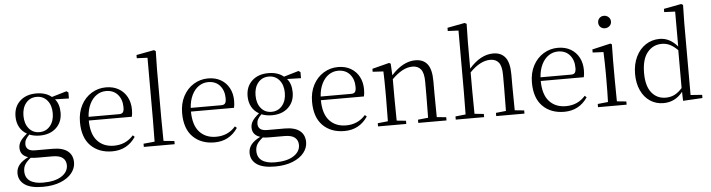

<svg xmlns="http://www.w3.org/2000/svg" viewBox="-57 -1077 5968 1612"><g transform="rotate(-5 2927.0 -271.0)"><path d="M383 -349Q383 -416 349 -456.5Q315 -497 260 -497Q204 -497 170 -456Q136 -415 136 -348Q136 -282 169.5 -241Q203 -200 258 -200Q314 -200 348.5 -241.5Q383 -283 383 -349ZM171 -187Q150 -166 140.5 -148.5Q131 -131 131 -110Q131 -82 149.5 -66.5Q168 -51 208 -51H355Q439 -51 482 -17.5Q525 16 525 79Q525 126 492.5 167.5Q460 209 397 234.5Q334 260 247 260Q144 260 94 224.5Q44 189 44 128Q44 88 69 57Q94 26 145 1Q79 -20 79 -83Q79 -113 96 -139Q113 -165 152 -197Q112 -219 90.5 -258Q69 -297 69 -348Q69 -429 121 -477.5Q173 -526 259 -526Q339 -526 388 -485L513 -522L529 -511V-460L412 -463Q449 -420 449 -348Q449 -268 397 -219.5Q345 -171 259 -171Q211 -171 171 -187ZM102 116Q102 170 140.5 197.5Q179 225 251 225Q352 225 407.5 189Q463 153 463 97Q463 58 436 35Q409 12 348 12H224Q189 12 166 8Q132 35 117 59Q102 83 102 116Z M604 -254Q604 -335 636.5 -396.5Q669 -458 724.5 -492Q780 -526 846 -526Q908 -526 953.5 -499.5Q999 -473 1023.5 -426.5Q1048 -380 1048 -321Q1048 -285 1042 -261H679Q680 -146 732 -89Q784 -32 872 -32Q972 -32 1036 -105L1051 -91Q980 14 854 14Q741 14 672.5 -54.5Q604 -123 604 -254ZM979 -346Q979 -412 943 -453.5Q907 -495 844 -495Q801 -495 765 -470.5Q729 -446 706.5 -400Q684 -354 680 -292H937Q961 -292 970 -304.5Q979 -317 979 -346Z M1120 -27 1214 -36 1216 -227V-743L1126 -747V-774L1275 -802L1290 -793L1287 -639V-227L1289 -36L1380 -27V0H1120Z M1465 -254Q1465 -335 1497.5 -396.5Q1530 -458 1585.5 -492Q1641 -526 1707 -526Q1769 -526 1814.5 -499.5Q1860 -473 1884.5 -426.5Q1909 -380 1909 -321Q1909 -285 1903 -261H1540Q1541 -146 1593 -89Q1645 -32 1733 -32Q1833 -32 1897 -105L1912 -91Q1841 14 1715 14Q1602 14 1533.5 -54.5Q1465 -123 1465 -254ZM1840 -346Q1840 -412 1804 -453.5Q1768 -495 1705 -495Q1662 -495 1626 -470.5Q1590 -446 1567.5 -400Q1545 -354 1541 -292H1798Q1822 -292 1831 -304.5Q1840 -317 1840 -346Z M2339 -349Q2339 -416 2305 -456.5Q2271 -497 2216 -497Q2160 -497 2126 -456Q2092 -415 2092 -348Q2092 -282 2125.5 -241Q2159 -200 2214 -200Q2270 -200 2304.5 -241.5Q2339 -283 2339 -349ZM2127 -187Q2106 -166 2096.5 -148.5Q2087 -131 2087 -110Q2087 -82 2105.5 -66.5Q2124 -51 2164 -51H2311Q2395 -51 2438 -17.5Q2481 16 2481 79Q2481 126 2448.5 167.5Q2416 209 2353 234.5Q2290 260 2203 260Q2100 260 2050 224.5Q2000 189 2000 128Q2000 88 2025 57Q2050 26 2101 1Q2035 -20 2035 -83Q2035 -113 2052 -139Q2069 -165 2108 -197Q2068 -219 2046.5 -258Q2025 -297 2025 -348Q2025 -429 2077 -477.5Q2129 -526 2215 -526Q2295 -526 2344 -485L2469 -522L2485 -511V-460L2368 -463Q2405 -420 2405 -348Q2405 -268 2353 -219.5Q2301 -171 2215 -171Q2167 -171 2127 -187ZM2058 116Q2058 170 2096.5 197.5Q2135 225 2207 225Q2308 225 2363.5 189Q2419 153 2419 97Q2419 58 2392 35Q2365 12 2304 12H2180Q2145 12 2122 8Q2088 35 2073 59Q2058 83 2058 116Z M2560 -254Q2560 -335 2592.5 -396.5Q2625 -458 2680.5 -492Q2736 -526 2802 -526Q2864 -526 2909.5 -499.5Q2955 -473 2979.5 -426.5Q3004 -380 3004 -321Q3004 -285 2998 -261H2635Q2636 -146 2688 -89Q2740 -32 2828 -32Q2928 -32 2992 -105L3007 -91Q2936 14 2810 14Q2697 14 2628.5 -54.5Q2560 -123 2560 -254ZM2935 -346Q2935 -412 2899 -453.5Q2863 -495 2800 -495Q2757 -495 2721 -470.5Q2685 -446 2662.5 -400Q2640 -354 2636 -292H2893Q2917 -292 2926 -304.5Q2935 -317 2935 -346Z M3433 -27 3519 -36 3521 -227V-339Q3521 -412 3496.5 -443.5Q3472 -475 3425 -475Q3342 -475 3252 -384V-227L3254 -35L3332 -27V0H3094V-27L3180 -36L3182 -227V-285Q3182 -381 3179 -456L3089 -461V-486L3233 -523L3246 -515L3251 -417Q3349 -526 3454 -526Q3521 -526 3555.5 -481.5Q3590 -437 3590 -338V-227L3592 -35L3671 -27V0H3433Z M4090 -27 4175 -36 4177 -227V-339Q4177 -412 4152.5 -443.5Q4128 -475 4081 -475Q3996 -475 3908 -384V-227L3910 -35L3988 -27V0H3749V-27L3835 -36L3837 -227V-743L3747 -747V-774L3894 -802L3910 -793L3907 -639V-416Q4003 -526 4110 -526Q4177 -526 4212 -481Q4247 -436 4247 -337V-227L4249 -35L4328 -27V0H4090Z M4413 -254Q4413 -335 4445.5 -396.5Q4478 -458 4533.5 -492Q4589 -526 4655 -526Q4717 -526 4762.5 -499.5Q4808 -473 4832.5 -426.5Q4857 -380 4857 -321Q4857 -285 4851 -261H4488Q4489 -146 4541 -89Q4593 -32 4681 -32Q4781 -32 4845 -105L4860 -91Q4789 14 4663 14Q4550 14 4481.5 -54.5Q4413 -123 4413 -254ZM4788 -346Q4788 -412 4752 -453.5Q4716 -495 4653 -495Q4610 -495 4574 -470.5Q4538 -446 4515.5 -400Q4493 -354 4489 -292H4746Q4770 -292 4779 -304.5Q4788 -317 4788 -346Z M5011 -707Q5011 -730 5026 -745Q5041 -760 5064 -760Q5086 -760 5102.5 -745Q5119 -730 5119 -707Q5119 -684 5102.5 -669.5Q5086 -655 5064 -655Q5041 -655 5026 -669.5Q5011 -684 5011 -707ZM4948 -27 5035 -36Q5038 -119 5038 -227V-285Q5038 -357 5034 -457L4943 -461V-487L5098 -523L5110 -515L5108 -378V-227L5110 -35L5189 -27V0H4948Z M5499 14Q5436 14 5386.5 -19Q5337 -52 5309.5 -112Q5282 -172 5282 -249Q5282 -332 5312.5 -395Q5343 -458 5395.5 -492Q5448 -526 5513 -526Q5597 -526 5663 -449V-743L5571 -747V-774L5719 -802L5734 -793L5731 -643V-34L5828 -27V0L5664 9L5662 -67Q5598 14 5499 14ZM5528 -483Q5453 -483 5405.5 -425Q5358 -367 5358 -251Q5358 -142 5403 -86Q5448 -30 5522 -30Q5562 -30 5595 -46Q5628 -62 5661 -99V-418Q5627 -452 5595.5 -467.5Q5564 -483 5528 -483Z"/></g></svg>

Font: GL-CurulMinamoto Light
Style: Regular
Weight: 300
Designer: Eunice (kana); Ryoko NISHIZUKA 西塚涼子 (ideographs); Frank Grießhammer (Latin, Greek & Cyrillic); Wenlong ZHANG
Foundry: Gutenberg Labo; Adobe
Version: Version 1.002